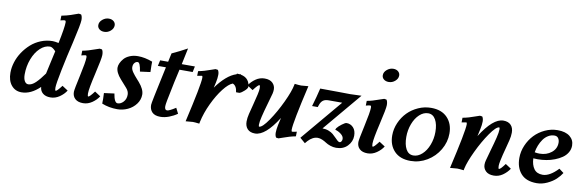

<svg xmlns="http://www.w3.org/2000/svg" viewBox="-53 -1228 5157 1695"><g transform="rotate(10 2525.5 -380.5)"><path d="M545.4 -769.5 566.4 -766.1Q578.1 -750 578.1 -717.8Q578.1 -682.6 538.1 -509.3Q507.3 -381.8 481.2 -252.9Q455.1 -124 455.1 -90.3Q455.1 -63.5 462.4 -63.5Q473.6 -63.5 514.2 -117.2L565.9 -83.5Q544.9 -49.8 507.1 -23.7Q469.2 2.4 425.8 2.4Q382.3 2.4 357.4 -18.6Q332.5 -39.6 330.1 -74.7Q250.5 2.4 166.5 2.4Q109.9 2.4 75.4 -39.3Q41 -81.1 41 -152.3Q41 -198.2 56.2 -246.6Q71.3 -294.9 100.3 -338.4Q129.4 -381.8 167.7 -416Q206.1 -450.2 256.3 -470.5Q306.6 -490.7 360.8 -490.7Q378.4 -490.7 414.1 -483.4Q443.8 -627.9 443.8 -672.4Q443.8 -689.9 433.6 -689.9Q424.3 -689.9 395.5 -682.6L396.5 -725.1Q418 -729 440.2 -734.9Q462.4 -740.7 476.3 -745.4Q490.2 -750 512.5 -758.1Q534.7 -766.1 545.4 -769.5ZM212.9 -77.6Q245.1 -77.6 279.3 -110.8Q313.5 -144 352.1 -198.7Q359.4 -232.9 376.2 -308.3Q393.1 -383.8 397.9 -406.2Q367.2 -439 346.2 -439Q299.8 -439 258.3 -400.1Q216.8 -361.3 192.1 -296.4Q167.5 -231.4 167.5 -158.7Q167.5 -121.1 179.9 -99.4Q192.4 -77.6 212.9 -77.6Z M780.8 -497.1 801.3 -494.1Q813 -478.5 813 -445.8Q813 -414.1 780 -272.9Q747.1 -131.8 747.1 -90.3Q747.1 -63.5 754.4 -63.5Q765.6 -63.5 806.2 -117.2L857.9 -83.5Q836.9 -49.8 799.1 -23.7Q761.2 2.4 717.8 2.4Q671.9 2.4 647 -20.5Q622.1 -43.5 622.1 -82Q622.1 -103.5 650.4 -231.9Q678.7 -360.4 678.7 -399.9Q678.7 -418 669.4 -418Q660.6 -418 630.9 -410.2L631.8 -452.6Q659.2 -457.5 684.8 -465.1Q710.4 -472.7 737.8 -482.7Q765.1 -492.7 780.8 -497.1ZM814.9 -772.5Q841.8 -772.5 858.4 -758.1Q875 -743.7 875 -722.2Q875 -693.8 849.9 -672.1Q824.7 -650.4 793 -650.4Q766.1 -650.4 749 -664.6Q731.9 -678.7 731.9 -700.7Q731.9 -729 757.8 -750.7Q783.7 -772.5 814.9 -772.5Z M1019.5 -49.3Q1047.4 -49.3 1070.8 -74.7Q1094.2 -100.1 1094.2 -139.6Q1094.2 -169.9 1069.8 -197.3Q1067.4 -199.7 1012.2 -262.2Q964.4 -315.9 964.4 -360.8Q964.4 -378.9 973.9 -400.1Q983.4 -421.4 1001.5 -442.1Q1019.5 -462.9 1052.2 -476.8Q1085 -490.7 1126 -490.7Q1187.5 -490.7 1256.3 -464.4Q1255.9 -454.1 1255.9 -427.7Q1255.9 -422.9 1257.3 -371.6L1165.5 -359.4Q1153.8 -439 1132.3 -439Q1115.7 -439 1103.8 -424.8Q1091.8 -410.6 1091.8 -386.7Q1091.8 -376 1096.4 -364.3Q1101.1 -352.5 1111.1 -338.9Q1121.1 -325.2 1128.7 -315.9Q1136.2 -306.6 1151.1 -290Q1166 -273.4 1171.4 -267.1Q1220.7 -210 1220.7 -162.6Q1220.7 -116.2 1191.9 -77.6Q1163.1 -39.1 1118.4 -18.3Q1073.7 2.4 1025.4 2.4Q950.7 2.4 886.7 -23.4V-44.4Q886.7 -47.9 887 -54.2Q887.2 -60.5 887.2 -63.5Q887.2 -85.4 885.3 -117.7L977.1 -129.9Q989.7 -49.3 1019.5 -49.3Z M1635.3 -488.3 1624.5 -436.5H1506.3Q1484.9 -347.7 1445.8 -150.4Q1438.5 -111.8 1438.5 -96.7Q1438.5 -63.5 1460.4 -63.5Q1479 -63.5 1536.6 -100.6L1561.5 -51.3Q1528.3 -27.8 1488.3 -12.7Q1448.2 2.4 1411.1 2.4Q1361.3 2.4 1337.4 -22.2Q1313.5 -46.9 1313.5 -86.9Q1313.5 -92.8 1316.7 -111.1Q1319.8 -129.4 1327.4 -166Q1335 -202.6 1342 -235.6Q1349.1 -268.6 1362.3 -331.1Q1375.5 -393.6 1384.8 -436.5H1312.5L1323.7 -488.3H1395.5Q1397.9 -501.5 1403.8 -527.8Q1409.7 -554.2 1412.1 -565.9Q1484.4 -599.1 1548.3 -634.3L1517.6 -488.3Z M1819.3 -497.1 1840.3 -494.1Q1851.6 -478.5 1851.6 -450.7Q1851.6 -421.4 1842.8 -380.9Q1835 -344.7 1832 -333Q1872.6 -390.6 1918.5 -430.7Q1964.4 -470.7 2009.3 -484.4L2012.2 -490.7Q2023.4 -490.7 2033.7 -489.3Q2041.5 -490.7 2049.3 -490.7L2047.9 -487.3Q2089.8 -479 2110.4 -452.4Q2130.9 -425.8 2130.9 -391.6Q2130.9 -378.9 2106.4 -356.2Q2082 -333.5 2063 -327.1H2032.7Q2026.4 -384.8 1990.7 -397.9Q1954.1 -384.3 1908.2 -325.4Q1862.3 -266.6 1822 -181.4Q1781.7 -96.2 1764.2 -14.6Q1763.2 -8.8 1761.2 2Q1719.7 -2.9 1703.1 -2.9L1638.7 2.4Q1717.3 -339.8 1717.3 -401.4Q1717.3 -418 1710.4 -418Q1704.1 -418 1669.4 -410.6L1670.4 -452.6Q1701.2 -458.5 1726.1 -465.8Q1751 -473.1 1776.9 -482.7Q1802.7 -492.2 1819.3 -497.1Z M2259.8 2.4Q2215.8 2.4 2192.4 -22.2Q2168.9 -46.9 2168.9 -89.8Q2168.9 -121.1 2178.2 -158.7Q2184.1 -183.1 2200 -243.9Q2215.8 -304.7 2224.1 -341.8Q2232.4 -378.9 2232.4 -397.9Q2232.4 -424.8 2225.1 -424.8Q2213.4 -424.8 2172.9 -371.1L2122.1 -404.8Q2144.5 -439.9 2181.2 -465.3Q2217.8 -490.7 2261.2 -490.7Q2308.6 -490.7 2332.8 -466.8Q2356.9 -442.9 2356.9 -409.2Q2356.9 -390.6 2352.5 -372.1Q2346.2 -346.7 2325.4 -275.4Q2304.7 -204.1 2293 -155Q2281.2 -106 2281.2 -80.6Q2281.2 -63.5 2286.6 -63.5Q2314.5 -63.5 2368.7 -142.6Q2422.9 -221.7 2470 -322Q2517.1 -422.4 2528.3 -482.4Q2529.3 -487.3 2529.8 -490.2Q2571.3 -485.4 2587.9 -485.4L2652.3 -490.7Q2573.7 -152.3 2573.7 -86.9Q2573.7 -70.3 2580.6 -70.3Q2591.3 -70.3 2621.6 -77.6L2620.6 -35.6Q2589.4 -29.8 2564 -22.2Q2538.6 -14.6 2513.4 -5.4Q2488.3 3.9 2471.7 8.8L2450.7 5.9Q2439.5 -9.8 2439.5 -37.6Q2439.5 -65.9 2448.2 -107.4Q2455.1 -141.1 2462.9 -172.9Q2352.5 2.4 2259.8 2.4Z M2709 10.3 2661.6 -30.3 2971.7 -398.9H2848.6Q2817.9 -398.9 2800 -385.5Q2782.2 -372.1 2772.5 -343.8L2765.6 -323.7H2714.8Q2741.2 -412.1 2758.8 -488.3Q2850.6 -488.3 2923.8 -487.1Q2997.1 -485.8 3027.3 -485.8Q3033.2 -485.8 3128.9 -489.3L2839.8 -145.5Q2869.6 -145.5 2895 -135.7Q2920.4 -126 2936.5 -112.3Q2952.6 -98.6 2965.6 -84.7Q2978.5 -70.8 2989.5 -61.3Q3000.5 -51.8 3009.3 -51.8Q3018.6 -51.8 3024.7 -61.8Q3030.8 -71.8 3030.8 -83.5Q3030.8 -107.9 3005.1 -127.4Q2979.5 -147 2952.6 -153.3L2958.5 -168Q2973.1 -187 3001.2 -208Q3029.3 -229 3041 -229Q3077.6 -229 3102.1 -202.6Q3126.5 -176.3 3126.5 -129.4Q3126.5 -77.1 3088.4 -37.4Q3050.3 2.4 2986.8 2.4Q2960 2.4 2934.1 -6.6Q2908.2 -15.6 2891.6 -26.9Q2875 -38.1 2854 -47.1Q2833 -56.2 2814 -56.2Q2769 -56.2 2727.5 -11.7Z M3331.1 -497.1 3351.6 -494.1Q3363.3 -478.5 3363.3 -445.8Q3363.3 -414.1 3330.3 -272.9Q3297.4 -131.8 3297.4 -90.3Q3297.4 -63.5 3304.7 -63.5Q3315.9 -63.5 3356.4 -117.2L3408.2 -83.5Q3387.2 -49.8 3349.4 -23.7Q3311.5 2.4 3268.1 2.4Q3222.2 2.4 3197.3 -20.5Q3172.4 -43.5 3172.4 -82Q3172.4 -103.5 3200.7 -231.9Q3229 -360.4 3229 -399.9Q3229 -418 3219.7 -418Q3210.9 -418 3181.2 -410.2L3182.1 -452.6Q3209.5 -457.5 3235.1 -465.1Q3260.7 -472.7 3288.1 -482.7Q3315.4 -492.7 3331.1 -497.1ZM3365.2 -772.5Q3392.1 -772.5 3408.7 -758.1Q3425.3 -743.7 3425.3 -722.2Q3425.3 -693.8 3400.1 -672.1Q3375 -650.4 3343.3 -650.4Q3316.4 -650.4 3299.3 -664.6Q3282.2 -678.7 3282.2 -700.7Q3282.2 -729 3308.1 -750.7Q3334 -772.5 3365.2 -772.5Z M3753.9 -490.7Q3848.1 -490.7 3899.7 -436.5Q3951.2 -382.3 3951.2 -295.4Q3951.2 -217.8 3910.6 -148.9Q3870.1 -80.1 3801.3 -38.8Q3732.4 2.4 3653.3 2.4Q3559.1 2.4 3507.8 -51.5Q3456.5 -105.5 3456.5 -191.9Q3456.5 -250.5 3480.5 -305.4Q3504.4 -360.4 3544.2 -400.9Q3584 -441.4 3639.2 -466.1Q3694.3 -490.7 3753.9 -490.7ZM3736.3 -439Q3694.8 -439 3658.9 -405.8Q3623 -372.6 3602.1 -317.4Q3581.1 -262.2 3581.1 -200.2Q3581.1 -132.3 3603.8 -90.8Q3626.5 -49.3 3670.4 -49.3Q3711.4 -49.3 3747.8 -82.3Q3784.2 -115.2 3805.4 -170.2Q3826.7 -225.1 3826.7 -287.1Q3826.7 -355 3803.2 -397Q3779.8 -439 3736.3 -439Z M4400.9 -490.7Q4445.3 -490.7 4468.8 -466.1Q4492.2 -441.4 4492.2 -398.4Q4492.2 -366.2 4482.9 -329.1Q4477.5 -308.1 4466.1 -263.7Q4454.6 -219.2 4447.5 -192.1Q4440.4 -165 4434.6 -135Q4428.7 -105 4428.7 -90.3Q4428.7 -63.5 4436 -63.5Q4448.7 -63.5 4487.8 -117.2L4539.1 -83.5Q4516.1 -48.3 4479.7 -22.9Q4443.4 2.4 4399.9 2.4Q4352.5 2.4 4328.1 -21.5Q4303.7 -45.4 4303.7 -79.1Q4303.7 -97.2 4308.6 -116.2Q4315.9 -146.5 4335.7 -214.4Q4355.5 -282.2 4367.7 -332.3Q4379.9 -382.3 4379.9 -407.7Q4379.9 -424.8 4374.5 -424.8Q4347.2 -424.8 4293.9 -348.1Q4240.7 -271.5 4194.1 -173.3Q4147.5 -75.2 4133.8 -12.7Q4131.8 -2.9 4131.3 2Q4089.8 -2.9 4072.8 -2.9L4008.8 2.4Q4087.4 -338.9 4087.4 -401.4Q4087.4 -418 4080.6 -418Q4074.2 -418 4039.6 -410.6L4040.5 -452.6Q4071.3 -458.5 4096.2 -465.8Q4121.1 -473.1 4147 -482.7Q4172.9 -492.2 4189.5 -497.1L4210.4 -494.1Q4221.7 -477.1 4221.7 -450.7Q4221.7 -421.4 4212.9 -380.9Q4210.4 -368.2 4198.7 -316.4Q4308.6 -490.7 4400.9 -490.7Z M4961.4 -158.2 5002.9 -127Q4984.4 -97.2 4954.6 -69.1Q4924.8 -41 4878.4 -19.3Q4832 2.4 4784.7 2.4Q4689.9 2.4 4643.1 -50.8Q4596.2 -104 4596.2 -190.9Q4596.2 -248.5 4619.6 -303.5Q4643.1 -358.4 4681.9 -399.4Q4720.7 -440.4 4774.9 -465.6Q4829.1 -490.7 4887.7 -490.7Q4958.5 -490.7 4997.3 -459.7Q5036.1 -428.7 5036.1 -377.9Q5036.1 -344.2 5019 -315.7Q5002 -287.1 4973.6 -267.6Q4945.3 -248 4908.9 -233.9Q4872.6 -219.7 4834 -213.4Q4795.4 -207 4757.8 -207Q4737.8 -207 4718.3 -208.5Q4720.7 -149.9 4746.1 -114.7Q4771.5 -79.6 4823.7 -79.6Q4886.7 -79.6 4961.4 -158.2ZM4868.2 -439Q4838.4 -439 4812.5 -423.3Q4786.6 -407.7 4768.6 -382.1Q4750.5 -356.4 4738.3 -325.9Q4726.1 -295.4 4721.2 -263.2Q4743.2 -258.8 4764.6 -258.8Q4827.1 -258.8 4870.6 -293.5Q4914.1 -328.1 4914.1 -382.3Q4914.1 -405.8 4902.8 -422.4Q4891.6 -439 4868.2 -439Z"/></g></svg>

Font: Flanker
Style: Bold Italic
Weight: 700
Italic angle: -12°
Designer: Flanker
Version: Version 2.000